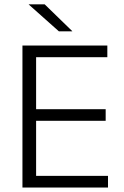

<svg xmlns="http://www.w3.org/2000/svg" viewBox="-20 -844 558 864"><path d="M81 0V-639H142.5V0ZM100 0V-52.5H466V0ZM116 -300.5V-352.5H455.5V-300.5ZM99 -586.5V-639H463V-586.5ZM181 -824.5 305 -704V-703H245L109.5 -823.5V-824.5Z"/></svg>

Font: Anek Bangla Medium Light
Style: Regular
Weight: 300
Version: Version 1.003